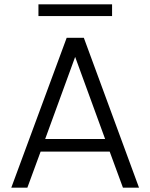

<svg xmlns="http://www.w3.org/2000/svg" viewBox="-20 -864 692 884"><path d="M485 -166H167L106 0H32L287 -690H366L620 0H546ZM157 -844H496V-790H157ZM326 -602 188 -224H464Z"/></svg>

Font: SVN-Poppins Light
Style: Regular
Weight: 300
Designer: Ninad Kale (Devanagari), Jonny Pinhorn (Latin)
Foundry: Indian Type Foundry
Version: Version 3.002 2017; ttfautohint (v1.8.3)